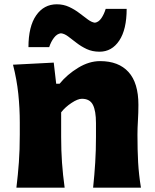

<svg xmlns="http://www.w3.org/2000/svg" viewBox="-20 -866 714 886"><path d="M55.7 0Q63 -60.1 67.1 -116.9Q71.3 -173.8 71.3 -244.6V-300.8Q71.3 -366.2 64.5 -432.4Q57.6 -498.5 40 -567.4L228 -577.1L239.3 -479.5H254.9Q290 -522.5 340.6 -553.2Q391.1 -584 441.9 -584Q527.3 -584 573 -533.7Q618.7 -483.4 618.7 -382.3Q618.7 -345.2 616.5 -310.1Q614.3 -274.9 614.3 -244.6Q614.3 -173.8 617.4 -116.9Q620.6 -60.1 630.4 0H409.7Q416 -60.1 419.4 -115.7Q422.9 -171.4 422.9 -233.9V-297.9Q422.9 -354.5 408.7 -382.3Q394.5 -410.2 357.9 -410.2Q338.9 -410.2 310.1 -391.1Q281.2 -372.1 262.2 -347.7V-233.9Q262.2 -171.4 266.1 -115.7Q270 -60.1 278.3 0ZM439.5 -627.4Q406.2 -627.4 380.1 -639.6Q354 -651.9 332.8 -668.5Q311.5 -685.1 294.2 -698Q276.9 -710.9 261.2 -712.4Q243.2 -710.4 229 -691.7Q214.8 -672.9 207 -648.4H111.3Q111.3 -744.1 147 -795.2Q182.6 -846.2 242.2 -846.2Q272.9 -846.2 299.1 -834Q325.2 -821.8 346.7 -805.2Q368.2 -788.6 386 -775.6Q403.8 -762.7 418 -761.2Q435.1 -763.7 447.5 -781.7Q460 -799.8 467.8 -825.2H564.5Q564.5 -730 530.3 -678.7Q496.1 -627.4 439.5 -627.4Z"/></svg>

Font: Pinar DS4 ExtraBold
Style: Regular
Weight: 800
Designer: Amin Abedi
Version: Version 3.000